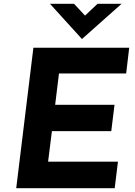

<svg xmlns="http://www.w3.org/2000/svg" viewBox="-20 -986 707 1006"><path d="M155 -736H657L641 -601H289L269 -437H580L563 -299H252L232 -139H598L581 0H65ZM368 -966 437 -892 402 -882 491 -966H617L410 -782H409L242 -966Z"/></svg>

Font: Josefin Sans Thin
Style: Bold Italic
Weight: 700
Italic angle: -7°
Version: Version 2.000